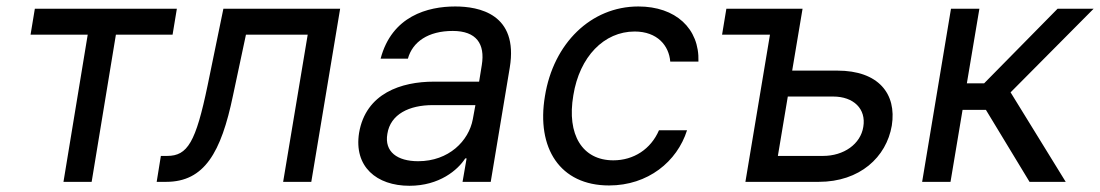

<svg xmlns="http://www.w3.org/2000/svg" viewBox="-20 -573 3466 605"><path d="M76.3 -463.8H256.4L180 0H268.8L345.2 -463.8H523.8L537.3 -545.5H89.8Z M473.7 0H503.6C623.9 0 676.8 -92.3 714.1 -271.7L755 -463.8H949.6L872.2 0H960.9L1051.8 -545.5H683.9L634.2 -304C596.9 -124.6 571 -81.7 506.7 -81.7H486.9Z M1270.2 12.4C1364.3 12.4 1422.6 -37.3 1446 -73.9H1450.3L1437.5 0H1526.3L1586.3 -360.1C1614.3 -529.8 1488.3 -552.6 1414.4 -552.6C1328.1 -552.6 1214.8 -522.7 1179.3 -388.1H1265.3C1279.8 -441.1 1329.2 -475.5 1406.6 -475.5C1481.2 -475.5 1508.9 -434.7 1498.2 -368.3L1489.7 -315.7H1346.9C1245 -315.7 1132.8 -279.5 1111.5 -154.5C1094.5 -47.9 1166.5 12.4 1270.2 12.4ZM1200.6 -151.3C1210.2 -213.4 1269.9 -241.8 1343.4 -241.8H1478L1469.8 -197.1C1457 -128.9 1394.2 -65 1297.6 -65C1232.2 -65 1190.7 -94.5 1200.6 -151.3Z M1899.1 11.4C2021.7 11.4 2113.6 -63.6 2144.9 -162.6H2056.5C2030.9 -103 1976.6 -67.8 1912.6 -67.8C1815.3 -67.8 1765.3 -148.1 1786.6 -272.7C1806.1 -394.5 1883.5 -473.7 1979.8 -473.7C2051.5 -473.7 2088.1 -429 2092 -378.9H2180.8C2184.3 -483.3 2108.7 -552.6 1991.5 -552.6C1842 -552.6 1723.7 -436.1 1697.1 -269.9C1669.7 -106.5 1744.3 11.4 1899.1 11.4Z M2508.9 -545.5H2268.8L2255.3 -463.8H2406.2L2328.8 0H2560C2689.3 0 2773.1 -77.8 2790.1 -177.2C2806.1 -277.7 2747.9 -350.5 2618.6 -350.5H2476.2ZM2431.1 -81.7 2462.4 -268.8H2605.5C2669.4 -268.8 2709.9 -230.1 2700.3 -173.3C2691.8 -119 2638.8 -81.7 2573.5 -81.7Z M2885.7 0H2975.1L3013.1 -226.9H3086.6L3224.1 0H3338.1L3164.4 -282L3426.1 -545.5H3312.5L3081 -310.4H3026.6L3066.1 -545.5H2976.6Z"/></svg>

Font: Margiela Sans Text
Style: Italic
Weight: 400
Italic angle: -9.39999°
Designer: Stefan Endress, Andreas Faust
Version: Version 1.100;FEAKit 1.0